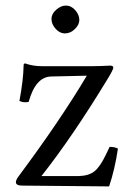

<svg xmlns="http://www.w3.org/2000/svg" viewBox="-20 -667 464 690"><path d="M165 -599.1Q165 -617.2 182.1 -632.1Q199.2 -647 216.8 -647Q235.8 -647 250.5 -630.4Q265.1 -613.8 265.1 -595.2Q265.1 -578.1 249 -562.5Q232.9 -546.9 212.9 -546.9Q194.8 -546.9 179.9 -563.5Q165 -580.1 165 -599.1ZM70.8 -439Q97.7 -429.2 129.9 -429.2H313Q326.2 -429.2 340.1 -429.7Q354 -430.2 364 -430.7Q374 -431.2 375 -431.2Q387.2 -431.2 387.2 -424.1Q387.2 -417 369.1 -387.2Q241.2 -176.3 128.9 -34.2H262.2Q299.3 -35.2 319.6 -51.5Q339.8 -67.9 359.9 -109.9L374 -139.2Q393.1 -139.2 403.8 -132.8Q392.6 -57.6 372.1 2.9L60.1 0Q37.1 0 37.1 -12.2Q37.1 -20 45.9 -32.2Q195.8 -233.4 292 -395L164.1 -392.1Q107.9 -391.1 83 -300.8Q65.9 -296.9 49.8 -304.2Q64 -379.4 64.9 -433.1Q64.9 -439 70.8 -439Z"/></svg>

Font: Linux Libertine
Style: Regular
Weight: 400
Designer: Philipp H. Poll
Foundry: Philipp H. Poll
Version: Version 5.3.0 ; ttfautohint (v0.9)